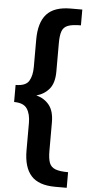

<svg xmlns="http://www.w3.org/2000/svg" viewBox="-63 -897 488 1042"><g transform="rotate(5 180.5 -375.5)"><path d="M279 110Q189 110 148 64.5Q107 19 107 -73V-223Q107 -271 88 -300Q69 -329 17 -329V-422Q72 -422 89.5 -451Q107 -480 107 -528V-677Q107 -770 148 -815.5Q189 -861 279 -861H342V-775Q296 -775 272 -766Q248 -757 239.5 -734Q231 -711 231 -669V-514Q231 -452 204.5 -419.5Q178 -387 134 -375Q178 -364 204.5 -331Q231 -298 231 -237V-82Q231 -40 239.5 -17Q248 6 272 15.5Q296 25 342 25V110Z"/></g></svg>

Font: Bitter
Style: Bold
Weight: 700
Designer: Sol Matas, and Bitter project Authors
Foundry: Sol Matas
Version: Version 2.001